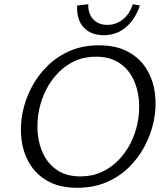

<svg xmlns="http://www.w3.org/2000/svg" viewBox="-20 -882 786 911"><path d="M347 9Q265 9 209 -21.5Q153 -52 121.5 -104Q90 -156 82 -220.5Q74 -285 88 -352Q101 -413 130.5 -469Q160 -525 206 -570Q252 -615 313 -641Q374 -667 449 -667Q532 -667 588.5 -636Q645 -605 676.5 -552.5Q708 -500 715.5 -435.5Q723 -371 709 -305Q696 -244 666 -187.5Q636 -131 590 -86.5Q544 -42 483 -16.5Q422 9 347 9ZM362 -45Q418 -45 463 -66Q508 -87 542.5 -122.5Q577 -158 599.5 -202.5Q622 -247 632 -295Q644 -352 639 -408Q634 -464 610.5 -510.5Q587 -557 543.5 -585Q500 -613 435 -613Q379 -613 334 -592Q289 -571 255 -535.5Q221 -500 198.5 -455.5Q176 -411 166 -363Q154 -306 159 -249.5Q164 -193 187.5 -147Q211 -101 254 -73Q297 -45 362 -45ZM472 -715Q412 -715 377.5 -751.5Q343 -788 346 -856L399 -862Q397 -819 421.5 -791.5Q446 -764 489 -764Q530 -764 562.5 -789.5Q595 -815 610 -862L644 -856Q621 -789 576.5 -752Q532 -715 472 -715Z"/></svg>

Font: Ysabeau
Style: Italic
Weight: 400
Italic angle: -12°
Designer: Christian Thalmann (Catharsis Fonts)
Version: Version 2.000;gftools[0.9.27.dev2+g8671c4b]